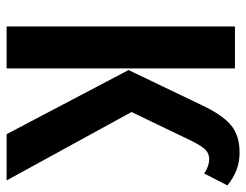

<svg xmlns="http://www.w3.org/2000/svg" viewBox="-102 -643 745 581"><g transform="rotate(90 270.5 -352.5)"><path d="M192 -369 296 -586Q325 -649 356.5 -677Q388 -705 442 -705Q497 -705 541 -668L505 -598Q482 -613 462 -613Q445 -613 433.5 -602Q422 -591 407 -561L319 -378L526 0H386ZM187 0H60V-691H187Z"/></g></svg>

Font: Fira Sans Compressed Medium
Style: Regular
Weight: 500
Width: 1
Designer: bBox Type GmbH & Carrois Corporate GbR & Edenspiekermann AG
Foundry: bBox Type GmbH & Carrois Corporate GbR & Edenspiekermann AG
Version: Version 4.301